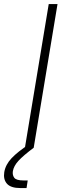

<svg xmlns="http://www.w3.org/2000/svg" viewBox="-90 -748 312 972"><path d="M201.2 -727.5 80.6 0H36.1L156.7 -727.5ZM13.7 204.1Q-35.6 204.1 -54.9 181.9Q-74.2 159.7 -68.4 123.5Q-62 85.4 -31.5 53Q-1 20.5 59.1 -19L80.6 0Q27.3 40 3.4 66.2Q-20.5 92.3 -24.9 118.7Q-27.8 138.7 -17.6 152.1Q-7.3 165.5 28.8 165.5H50.3L44.4 204.1Z"/></svg>

Font: Inter Display ExtraLight
Style: Italic
Weight: 200
Italic angle: -9.39999°
Designer: Rasmus Andersson
Foundry: rsms
Version: Version 4.000;git-a52131595